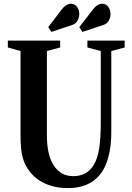

<svg xmlns="http://www.w3.org/2000/svg" viewBox="-20 -974 690 1005"><path d="M335 10.5Q263.5 10.5 208.2 -17Q153 -44.5 122 -96Q103.5 -124.5 95.5 -163.5Q87.5 -202.5 87.5 -264.5V-707L21 -725.5V-761.5H295V-725.5L225.5 -707V-264.5Q225.5 -163.5 261.5 -107.8Q297.5 -52 363.5 -52Q437 -52 472.5 -113.5Q491 -145.5 499.2 -197.8Q507.5 -250 507.5 -336V-707L437.5 -725.5V-761.5H632.5V-725.5L562.5 -707V-280Q562.5 -223.5 553 -176.8Q543.5 -130 526 -95Q471 10.5 335 10.5ZM411.5 -807 395 -832 463.5 -920.5Q477.5 -939.5 490.5 -947Q503.5 -954.5 515 -954.5Q534.5 -954.5 546.5 -938.5Q558.5 -922.5 558.5 -901Q558.5 -884 549.8 -866.8Q541 -849.5 519 -842.5ZM249 -807 232.5 -832 300 -920.5Q314 -939.5 327 -947Q340 -954.5 351 -954.5Q370.5 -954.5 382.8 -938.5Q395 -922.5 395 -901Q395 -884 386.2 -866.8Q377.5 -849.5 356 -842.5Z"/></svg>

Font: Libre Caslon Condensed
Style: Bold
Weight: 700
Designer: Pablo Impallari, Rodrigo Fuenzalida, Katja Schimmel, Ertekin Erdin
Foundry: Pablo Impallari, Rodrigo Fuenzalida
Version: Version 2.000; ttfautohint (v1.8.4.7-5d5b);gftools[0.9.33]